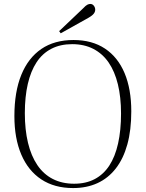

<svg xmlns="http://www.w3.org/2000/svg" viewBox="-20 -940 740 974"><path d="M351 14Q256 14 189.5 -30Q123 -74 88 -156Q53 -238 53 -351Q53 -474 88 -560Q123 -646 189.5 -691.5Q256 -737 353 -737Q447 -737 512.5 -693.5Q578 -650 612 -569Q646 -488 646 -375Q646 -280 626 -207.5Q606 -135 567.5 -85.5Q529 -36 474.5 -11Q420 14 351 14ZM356 -8Q416 -8 460.5 -31.5Q505 -55 534.5 -100Q564 -145 579 -212Q594 -279 594 -364Q594 -447 578 -512.5Q562 -578 531 -623Q500 -668 453.5 -692Q407 -716 346 -716Q286 -716 240.5 -692.5Q195 -669 165.5 -624Q136 -579 121 -514Q106 -449 106 -366Q106 -282 122 -215.5Q138 -149 169.5 -102.5Q201 -56 248 -32Q295 -8 356 -8ZM288 -771 280 -782 402 -898Q415 -912 423 -916Q431 -920 438 -920Q449 -920 456 -911Q463 -902 463 -891Q463 -880 455.5 -870.5Q448 -861 431 -851Z"/></svg>

Font: Literata 60pt ExtraLight
Style: Regular
Weight: 250
Designer: Latin by Veronika Burian and Jose Scaglione. Greek by Irene Vlachou. Cyrillic by Vera Evstafieva.
Foundry: TypeTogether
Version: Version 3.103;gftools[0.9.29]